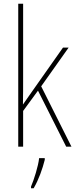

<svg xmlns="http://www.w3.org/2000/svg" viewBox="-20 -780 403 1021"><path d="M103 -368V-760H77V0H103V-190L182 -298L332 0H360L199 -321L345 -527H315L141 -280C126 -259 118 -247 102 -224C103 -275 103 -316 103 -368ZM218 70V61H188C184 102 160 178 145 212V221H159C186 175 206 118 218 70Z"/></svg>

Font: Noto Sans Gujarati Condensed Thin
Style: Regular
Weight: 100
Width: 3
Designer: Jelle Bosma - Monotype Design Team, Universal Thirst
Foundry: Monotype Imaging Inc.
Version: Version 2.106